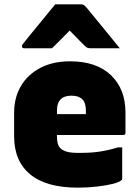

<svg xmlns="http://www.w3.org/2000/svg" viewBox="-20 -846 640 883"><path d="M302 -564Q424 -564 490.5 -500Q557 -436 557 -329V-235Q557 -225 546 -225H242V-217Q242 -200 245.5 -186.5Q249 -173 258 -164Q269 -153 290.5 -147.5Q312 -142 353 -143Q401 -143 440 -149Q479 -155 522 -168H542V-25Q542 -20 538 -17Q529 -8 499 -0.5Q469 7 426.5 12Q384 17 338 17Q193 17 119 -44Q45 -105 45 -219V-328Q45 -397 76 -450Q107 -503 165 -533.5Q223 -564 302 -564ZM309 -406Q242 -406 242 -338V-321H375V-336Q375 -373 359 -389Q342 -406 309 -406ZM234 -826H354Q362 -826 367 -822Q372 -818 384 -804Q391 -795 408 -774.5Q425 -754 447 -727Q469 -700 491 -673Q513 -646 531 -624H399Q388 -624 382.5 -626Q377 -628 370 -635Q362 -643 345.5 -659.5Q329 -676 301 -705H300Q272 -677 253.5 -658Q235 -639 219 -624H92Q81 -624 81 -633Q81 -638 84 -642Q87 -646 99 -661Q110 -675 128.5 -697.5Q147 -720 167.5 -745Q188 -770 206 -792Q224 -814 234 -826Z"/></svg>

Font: Recursive Sn Lnr St Blk
Style: Regular
Weight: 900
Version: Version 1.079;hotconv 1.0.112;makeotfexe 2.5.65598; ttfautoh